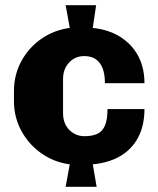

<svg xmlns="http://www.w3.org/2000/svg" viewBox="-20 -714 612 743"><path d="M234 9 250 -78Q190 -86 141 -120Q92 -154 63 -207Q34 -260 34 -323V-361Q34 -425 63 -478Q92 -531 141 -564.5Q190 -598 250 -606L234 -694H352L339 -606Q403 -599 447.5 -570Q492 -541 515.5 -496Q539 -451 539 -392H386Q386 -427 377 -450Q368 -473 350.5 -485Q333 -497 306 -497Q271 -497 247.5 -472Q224 -447 224 -408V-276Q224 -236 248 -211.5Q272 -187 307 -187Q338 -187 357.5 -196.5Q377 -206 386.5 -229Q396 -252 396 -292H539Q539 -228 514.5 -182Q490 -136 445.5 -110Q401 -84 339 -78L354 9Z"/></svg>

Font: Chivo Medium ExtraBold
Style: Regular
Weight: 800
Version: Version 2.002